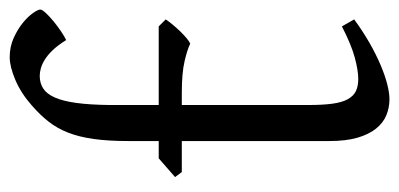

<svg xmlns="http://www.w3.org/2000/svg" viewBox="-230 -566 811 390"><g transform="rotate(-90 175.0 -371.5)"><path d="M350.1 -694.8Q350.1 -690.9 343 -683.3Q335.9 -675.8 326.2 -667.7Q316.4 -659.7 305.9 -652.6Q295.4 -645.5 288.1 -642.1Q277.8 -658.7 267.8 -669.2Q257.8 -679.7 248.3 -685.5Q238.8 -691.4 230.5 -693.6Q222.2 -695.8 215.3 -695.8Q200.7 -695.8 189.7 -688.7Q178.7 -681.6 171.4 -665Q164.1 -648.4 160.4 -621.3Q156.7 -594.2 156.2 -554.2V-454.1H315.9L330.1 -439.9Q325.7 -433.1 319.1 -425.3Q312.5 -417.5 305.7 -410.4Q298.8 -403.3 292.2 -397.7Q285.6 -392.1 280.8 -390.1Q269 -396 245.1 -401.6Q221.2 -407.2 181.6 -407.2H156.2V-149.9Q156.2 -120.6 158.9 -101.1Q161.6 -81.5 168 -70.1Q174.3 -58.6 184.3 -53.7Q194.3 -48.8 209 -48.8Q226.1 -48.8 252 -55.7Q277.8 -62.5 315.9 -82L330.1 -57.1Q306.2 -39.6 282.7 -26.1Q259.3 -12.7 238 -3.7Q216.8 5.4 198.7 10Q180.7 14.6 168 14.6Q150.9 14.6 135.5 8.3Q120.1 2 108.4 -12.5Q96.7 -26.9 89.8 -50.3Q83 -73.7 83 -107.9V-407.2H20L9.8 -420.9L47.9 -454.1H83V-515.6Q83 -556.6 87.2 -586.2Q91.3 -615.7 100.1 -638.2Q108.9 -660.6 122.6 -678Q136.2 -695.3 155.3 -711.9Q180.2 -733.9 207.3 -745.4Q234.4 -756.8 253.4 -756.8Q274.4 -756.8 292.2 -748.8Q310.1 -740.7 323 -730.2Q335.9 -719.7 343 -709.5Q350.1 -699.2 350.1 -694.8Z"/></g></svg>

Font: Noto Serif Devanagari
Style: Bold
Weight: 700
Designer: Monotype Design Team
Foundry: Monotype Imaging Inc.
Version: Version 1.01